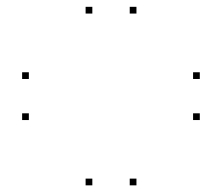

<svg xmlns="http://www.w3.org/2000/svg" viewBox="-20 -620 660 571"><path d="M574.2 -263V-283H554.2V-263ZM574.2 -385.1V-405.1H554.2V-385.1ZM65.8 -385.1V-405.1H45.8V-385.1ZM65.8 -263V-283H45.8V-263ZM254.6 -68.8V-88.8H234.6V-68.8ZM385.8 -68.8V-88.8H365.8V-68.8ZM385.8 -579.7V-599.7H365.8V-579.7ZM254.6 -579.7V-599.7H234.6V-579.7Z"/></svg>

Font: Monaspace Krypton Dots Var
Style: Regular
Weight: 400
Designer: Riley Cran and the Lettermatic Team
Version: Version 1.100 (Monaspace Krypton Dots)